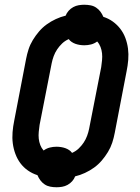

<svg xmlns="http://www.w3.org/2000/svg" viewBox="-20 -740 590 810"><path d="M219 50Q205 50 192 47.5Q179 45 168.5 38Q158 31 150.5 21Q143 11 138 -1Q116 -8 97.5 -21Q79 -34 66 -51.5Q53 -69 45 -90.5Q37 -112 34 -135Q31 -158 33 -182.5Q35 -207 40 -231L90 -491Q94 -512 100.5 -532Q107 -552 118.5 -571Q130 -590 144.5 -607Q159 -624 177 -637Q195 -650 215.5 -659.5Q236 -669 257 -674Q261 -685 269.5 -694.5Q278 -704 289 -710Q300 -716 312 -718Q324 -720 335 -720Q349 -720 362 -717.5Q375 -715 385.5 -708Q396 -701 403.5 -691Q411 -681 416 -669Q438 -662 456 -649Q474 -636 487.5 -618.5Q501 -601 509 -579.5Q517 -558 520 -535Q523 -512 521 -487.5Q519 -463 514 -439L464 -179Q460 -158 453.5 -138Q447 -118 435.5 -99Q424 -80 409.5 -63Q395 -46 377 -33Q359 -20 338.5 -10.5Q318 -1 297 4Q293 15 284.5 24.5Q276 34 265 40Q254 46 242 48Q230 50 219 50ZM284 -95Q300 -102 312 -113.5Q324 -125 333 -138.5Q342 -152 347.5 -167Q353 -182 356 -197L407 -457Q409 -471 410.5 -486Q412 -501 410.5 -515Q409 -529 404 -542Q399 -555 390 -565Q378 -556 364 -552.5Q350 -549 336 -549Q326 -549 316.5 -550.5Q307 -552 298.5 -555Q290 -558 282.5 -563Q275 -568 270 -575Q254 -568 242 -556.5Q230 -545 221 -531.5Q212 -518 206.5 -503Q201 -488 198 -473L147 -213Q145 -199 143.5 -184Q142 -169 143.5 -155Q145 -141 150 -128Q155 -115 164 -105Q176 -114 190 -117.5Q204 -121 218 -121Q228 -121 237.5 -119.5Q247 -118 255.5 -115Q264 -112 271.5 -107Q279 -102 284 -95Z"/></svg>

Font: Lode
Style: Bold Italic
Weight: 700
Italic angle: -11°
Monospace: yes
Designer: Belleve Invis
Foundry: Belleve Invis
Version: Version 29.2.0; ttfautohint (v1.8.3)